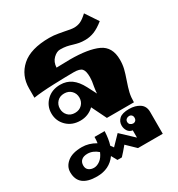

<svg xmlns="http://www.w3.org/2000/svg" viewBox="-199 -711 1018 1101"><g transform="rotate(-30 310.5 -161.0)"><path d="M569 -252Q569 -220 562.5 -193.5Q556 -167 543 -130Q529 -90 522.5 -62.5Q516 -35 516 0H337L289 -98Q251 -62 199 -62Q144 -62 109 -96.5Q74 -131 74 -181Q74 -230 109 -264.5Q144 -299 199 -299Q241 -299 272 -277Q303 -255 327 -209L358 -149Q358 -160 360 -173.5Q362 -187 363 -194Q370 -226 370 -252Q370 -292 356.5 -307Q343 -322 303 -322Q254 -322 169.5 -319Q85 -316 35 -308V-369Q35 -455 95.5 -509Q156 -563 280 -563Q310 -563 339 -557.5Q368 -552 375 -551Q415 -542 434 -542Q456 -542 475.5 -550.5Q495 -559 523 -585L579 -501Q543 -472 513.5 -460.5Q484 -449 454 -449Q431 -449 415 -452Q399 -455 379 -461Q360 -467 342.5 -470.5Q325 -474 300 -474Q278 -474 255.5 -452.5Q233 -431 231 -394Q287 -396 320 -396Q442 -396 505.5 -366.5Q569 -337 569 -252ZM259 -180Q259 -207 241 -225.5Q223 -244 194 -244Q165 -244 147.5 -225.5Q130 -207 130 -180Q130 -153 147.5 -134.5Q165 -116 194 -116Q223 -116 241 -134.5Q259 -153 259 -180ZM569 94V239H405L347 183Q319 217 298 239H269Q262 225 248 201Q204 263 121 263Q-1 263 -1 165Q-1 127 32 100Q65 73 128 73Q174 73 218 99Q221 81 221 59H288Q286 110 274 148Q284 160 288 167L347 106L430 184V136Q409 133 398.5 116.5Q388 100 388 81Q388 54 407.5 36.5Q427 19 472 19Q513 19 541 37.5Q569 56 569 94ZM475 78Q475 67 468.5 60.5Q462 54 452 54Q442 54 434 60.5Q426 67 426 78Q426 90 434 96.5Q442 103 452 103Q462 103 468.5 96.5Q475 90 475 78ZM205 150Q173 122 137 122Q111 122 97 134.5Q83 147 83 169Q83 190 97 200.5Q111 211 131 211Q151 211 171.5 196Q192 181 205 150Z"/></g></svg>

Font: Taviraj Black
Style: Regular
Weight: 900
Designer: Katatrad Team
Foundry: CadsonDemak
Version: Version 1.001